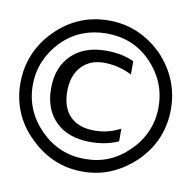

<svg xmlns="http://www.w3.org/2000/svg" viewBox="-63 -614 626 627"><g transform="rotate(10 250.0 -300.5)"><path d="M350.6 -433.6V-389.6Q326.2 -401.4 303.7 -406.7Q281.2 -412.1 257.8 -412.1Q210.9 -412.1 183.1 -381.8Q155.3 -351.6 155.3 -299.8Q155.3 -246.1 183.6 -217.3Q211.9 -188.5 264.6 -188.5Q288.1 -188.5 309.1 -193.8Q330.1 -199.2 350.6 -210V-168Q329.1 -158.2 306.2 -153.8Q283.2 -149.4 257.8 -149.4Q184.6 -149.4 143.1 -189.9Q101.6 -230.5 101.6 -299.8Q101.6 -370.1 143.6 -411.1Q185.5 -452.1 257.8 -452.1Q283.2 -452.1 306.2 -447.8Q329.1 -443.4 350.6 -433.6ZM250 -507.8Q207 -507.8 169.9 -493.2Q132.8 -478.5 102.5 -448.2Q72.3 -417 56.6 -379.9Q41 -342.8 41 -299.8Q41 -257.8 56.6 -220.7Q72.3 -183.6 102.5 -153.3Q133.8 -122.1 170.4 -106.9Q207 -91.8 250 -91.8Q293 -91.8 329.1 -106.9Q365.2 -122.1 396.5 -153.3Q426.8 -183.6 442.4 -220.7Q458 -257.8 458 -299.8Q458 -342.8 442.4 -379.9Q426.8 -417 396.5 -448.2Q366.2 -478.5 329.6 -493.2Q293 -507.8 250 -507.8ZM250 -550.8Q300.8 -550.8 344.7 -532.2Q388.7 -513.7 425.8 -477.5Q461.9 -440.4 480.5 -395.5Q499 -350.6 499 -299.8Q499 -250 481 -205.6Q462.9 -161.1 425.8 -124Q388.7 -87.9 344.7 -68.8Q300.8 -49.8 250 -49.8Q198.2 -49.8 154.3 -68.8Q110.4 -87.9 74.2 -124Q36.1 -161.1 18.1 -205.6Q0 -250 0 -299.8Q0 -350.6 18.6 -395.5Q37.1 -440.4 74.2 -477.5Q110.4 -513.7 154.3 -532.2Q198.2 -550.8 250 -550.8Z"/></g></svg>

Font: BabelStone Marchen
Style: Regular
Weight: 400
Designer: Andrew West
Foundry: Andrew West
Version: Version 9.003 2021-11-11